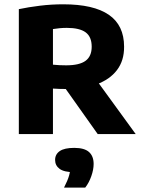

<svg xmlns="http://www.w3.org/2000/svg" viewBox="-20 -623 662 892"><path d="M67.5 0V-580.5Q112.5 -590 165.8 -596.5Q219 -603 274 -603Q415 -603 485.8 -554.2Q556.5 -505.5 556.5 -406Q557 -341.5 523.5 -297.5Q490 -253.5 429.2 -231.5Q368.5 -209.5 286.5 -209.5Q271 -209.5 256 -210Q241 -210.5 226 -211.5V0ZM434 0 240.5 -273H412L610.5 0ZM287.5 -319.5Q349 -319.5 377.5 -340.5Q406 -361.5 406 -406Q406 -452 377.8 -472.8Q349.5 -493.5 290.5 -493.5Q273.5 -493.5 257.2 -492Q241 -490.5 226 -488V-322.5Q243.5 -321 256.5 -320.2Q269.5 -319.5 287.5 -319.5ZM277.5 248.5Q294.5 215.5 301 192.5Q307.5 169.5 307.5 144.5L337 177H325.5Q278 177 257 161.5Q236 146 236 120Q236 94 257.5 79Q279 64 325 64Q372 64 393.5 83.2Q415 102.5 415 138.5Q415 165 404.2 195.5Q393.5 226 376 248.5Z"/></svg>

Font: Encode Sans SC
Style: Bold
Weight: 700
Version: Version 3.002